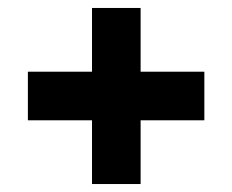

<svg xmlns="http://www.w3.org/2000/svg" viewBox="-20 -518 583 482"><path d="M493 -216H333V-56H211V-216H50V-338H211V-498H333V-338H493Z"/></svg>

Font: Viga
Style: Regular
Weight: 400
Designer: Oscar Yáñez
Foundry: Fontstage
Version: Version 1.001